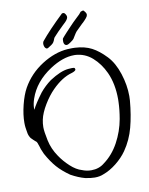

<svg xmlns="http://www.w3.org/2000/svg" viewBox="-111 -1149 956 1232"><g transform="rotate(-10 367.0 -532.5)"><path d="M379.9 -1068.8Q389.2 -1070.8 394 -1068.8Q402.8 -1061 406.2 -1051.8Q411.6 -1039.1 403.8 -1027.3Q403.3 -1026.4 400.9 -1022.7Q398.4 -1019 397.5 -1018.1Q395 -1014.6 390.6 -1010.3Q386.2 -1005.9 380.6 -1000.7Q375 -995.6 372.6 -993.2Q368.2 -989.3 337.4 -958.5Q322.8 -942.9 322.3 -942.4Q307.6 -927.7 305.7 -924.3Q302.7 -919.4 302.2 -917Q299.8 -911.6 297.9 -905.8Q292.5 -894.5 288.1 -890.1Q284.2 -885.7 277.8 -881.3Q265.1 -872.1 254.4 -866.2Q246.6 -861.8 240.2 -866.2Q233.9 -870.6 231.4 -877.4Q227.5 -887.7 227.5 -896.5Q227.5 -904.8 231.9 -913.1Q285.2 -978.5 379.9 -1068.8ZM496.6 -1054.7Q497.1 -1056.2 499 -1058.1Q500 -1058.1 503.4 -1060.1Q506.8 -1062 509.8 -1062Q511.2 -1063.5 518.1 -1063.5Q518.6 -1062 522.5 -1059.1Q523.9 -1057.1 525.4 -1055.7Q526.9 -1054.2 527.8 -1052.7Q528.8 -1051.3 530.3 -1049.3Q533.2 -1044.9 533.7 -1043.5Q537.1 -1034.7 535.2 -1031.2Q534.2 -1021.5 524.4 -1010.7Q520.5 -1005.4 513.7 -998.8Q506.8 -992.2 503.9 -988.8Q502 -986.8 500 -985.1Q498 -983.4 497.1 -982.9L496.1 -981.9Q460.4 -947.3 452.6 -939Q446.3 -931.6 436.5 -915.5L423.8 -895Q419.4 -888.7 402.3 -877L391.6 -870.1Q375 -859.4 364.7 -867.7Q356 -874.5 356 -892.1Q356 -897.9 356.4 -900.9Q356 -902.8 357.4 -906.2L358.4 -909.7Q358.9 -909.7 360.4 -911.6Q361.8 -913.6 363.3 -915.5L364.7 -917.5Q378.9 -933.6 387.7 -942.9Q403.3 -960.4 417.5 -974.6Q433.6 -990.7 441.4 -999.5Q442.9 -1001 446.3 -1004.2Q449.7 -1007.3 456.1 -1013.7Q462.4 -1020 468.8 -1025.9Q491.2 -1045.9 496.6 -1054.7ZM376 -836.9Q393.1 -837.9 405.8 -837.9L424.3 -837.4Q487.3 -834 531.7 -810.8Q576.2 -787.6 621.6 -739.7Q664.6 -694.3 689 -618.9Q713.4 -543.5 713.4 -471.7Q713.4 -457 712.4 -443.4Q704.1 -347.7 683.6 -270.3Q663.1 -192.9 618.7 -128.9Q591.3 -89.4 548.6 -55.4Q505.9 -21.5 462.4 -5.9Q437.5 4.9 405.3 4.9Q379.9 4.9 343.8 -2.4Q300.8 -13.7 252.4 -40.5Q202.6 -75.2 170.9 -111.3Q139.2 -147.5 109.4 -201.7Q91.8 -239.7 88.4 -257.3Q86.9 -260.3 85 -266.4Q83 -272.5 81.8 -276.1Q80.6 -279.8 77.4 -284.2Q74.2 -288.6 69.8 -291Q66.9 -293.9 57.9 -301.8Q48.8 -309.6 43.7 -315.9Q38.6 -322.3 35.6 -329.6Q31.2 -337.4 29.1 -347.2Q26.9 -356.9 25.4 -368.9Q23.9 -380.9 22.5 -387.2Q20.5 -401.9 20.5 -419.4Q20.5 -472.2 36.1 -534.9Q51.8 -597.7 74.7 -638.7Q122.1 -723.1 206.1 -776.9Q291 -831.1 376 -836.9ZM252 -736.8Q145 -666.5 109.4 -562Q97.7 -528.3 97.7 -499.5Q97.7 -495.1 98.1 -490.7Q116.2 -528.3 163.6 -591.8Q194.8 -629.9 235.4 -659.7Q306.6 -706.1 356.9 -710.9Q368.2 -712.4 381.3 -712.4Q387.2 -712.4 391.6 -711.9Q403.3 -711.9 401.9 -696.8Q395.5 -687.5 374 -681.2Q310.5 -663.6 247.1 -600.1Q211.9 -564.9 180.9 -513.7Q149.9 -462.4 140.6 -419.4Q135.3 -394 135.3 -370.6Q135.3 -342.3 147.9 -282.7Q160.2 -225.1 194.8 -174.8Q220.7 -135.7 258.1 -101.3Q295.4 -66.9 332 -56.6Q360.4 -44.9 391.6 -44.9Q441.9 -44.9 477.1 -74.2Q536.1 -117.2 574.5 -187.7Q612.8 -258.3 627 -336.9Q637.2 -395 638.7 -445.8Q639.2 -455.1 639.2 -463.9Q639.2 -564.9 604.5 -640.6Q575.2 -704.1 527.6 -746.1Q480 -788.1 417 -791.5Q413.1 -791.5 409.2 -791.5Q335.9 -791.5 252 -736.8Z"/></g></svg>

Font: Avessa
Style: Medium
Weight: 500
Designer: Arman Khorramak
Foundry: Arman Khorramak
Version: Version 1.000; ttfautohint (v1.8.1)